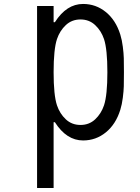

<svg xmlns="http://www.w3.org/2000/svg" viewBox="-20 -697 707 967"><path d="M398.4 10.4Q315.1 10.4 256.5 -81.4H250V250H166.7V-666.7H250V-585.3H256.5Q315.1 -677.1 398.4 -677.1Q462.9 -677.1 513 -636.4Q563.2 -595.7 585.9 -522.8Q594.4 -495.4 598.6 -461.6Q602.9 -427.7 603.5 -404Q604.2 -380.2 604.2 -333.3Q604.2 -286.5 603.5 -262.7Q602.9 -238.9 598.6 -205.1Q594.4 -171.2 585.9 -143.9Q563.2 -71 513 -30.3Q462.9 10.4 398.4 10.4ZM503.9 -166.7Q520.8 -218.1 520.8 -333.3Q520.8 -448.6 503.9 -500Q489.6 -542.3 459.3 -570.6Q429 -599 385.4 -599Q341.8 -599 311.5 -570.6Q281.2 -542.3 266.9 -500Q250 -448.6 250 -333.3Q250 -218.1 266.9 -166.7Q281.2 -124.3 311.5 -96Q341.8 -67.7 385.4 -67.7Q429 -67.7 459.3 -96Q489.6 -124.3 503.9 -166.7Z"/></svg>

Font: Monoid
Style: Regular
Weight: 400
Width: 4
Monospace: yes
Designer: Andreas Larsen (@larsenwork)
Version: Version 0.61